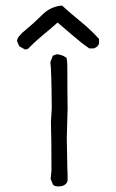

<svg xmlns="http://www.w3.org/2000/svg" viewBox="-20 -667 417 690"><path d="M188 3Q176 3 170 -4L162 -24L165 -54Q165 -168 163 -229L166 -278Q165 -419 161 -444L170 -467L184 -472Q202 -471 218 -460Q222 -455 222 -419Q222 -330 223 -278L220 -170L222 -62Q223 -52 223 -18Q222 -11 216 -5.5Q210 0 203 1.5Q196 3 188 3ZM70 -489 49 -501 41 -520Q43 -531 50 -538.5Q57 -546 61 -550Q65 -554 68 -556Q101 -583 131.5 -613.5Q162 -644 203 -647Q236 -617 270.5 -589Q305 -561 336 -527V-512Q334 -499 317 -493H301Q273 -512 245 -536.5Q217 -561 187 -586Q160 -562 132.5 -539.5Q105 -517 80 -491Z"/></svg>

Font: Yozai
Style: Regular
Weight: 400
Designer: LXGW / Y.OzVox
Foundry: LXGW / Y.OzVox
Version: Version 0.861;October 22, 2024